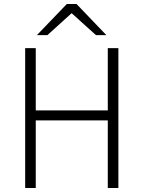

<svg xmlns="http://www.w3.org/2000/svg" viewBox="-20 -941 718 961"><path d="M106 0V-700H159V-388.5H519.5V-700H572.5V0H519.5V-338.5H159V0ZM164.5 -765 314.5 -921H363L512.5 -765H460.5L338.5 -875L217 -765Z"/></svg>

Font: Overpass ExtraLight
Style: Regular
Weight: 250
Designer: Delve Withrington, Dave Bailey, Thomas Jockin
Foundry: Delve Fonts LLC
Version: Version 4.000